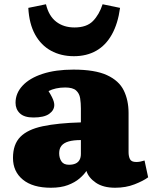

<svg xmlns="http://www.w3.org/2000/svg" viewBox="-20 -868 716 902"><path d="M219 14Q134 14 87.5 -24Q41 -62 41 -126Q41 -190 75.5 -225Q110 -260 181 -275Q252 -290 360 -293V-358Q360 -384 356.5 -406.5Q353 -429 337.5 -443Q322 -457 286 -457Q263 -457 243 -452.5Q223 -448 208 -440Q218 -424 224 -412Q230 -400 232.5 -391Q235 -382 235 -375Q235 -350 211 -333Q187 -316 137 -316Q94 -316 73.5 -335.5Q53 -355 53 -385Q53 -430 86 -465.5Q119 -501 180 -521Q241 -541 325 -541Q426 -541 482.5 -515Q539 -489 561.5 -443Q584 -397 584 -337V-153Q584 -134 590.5 -120.5Q597 -107 620 -107Q631 -107 640 -109Q649 -111 659 -114L676 -35Q653 -18 612 -2Q571 14 521 14Q465 14 430.5 -9.5Q396 -33 386 -65Q375 -48 353.5 -29.5Q332 -11 299 1.5Q266 14 219 14ZM304 -94Q322 -94 334.5 -99.5Q347 -105 353.5 -116.5Q360 -128 360 -145V-210Q325 -210 302.5 -203.5Q280 -197 269 -183.5Q258 -170 258 -148Q258 -126 268.5 -110Q279 -94 304 -94ZM327 -604Q267 -604 220 -629.5Q173 -655 145 -705.5Q117 -756 113 -831L196 -848Q209 -793 244 -766Q279 -739 330 -739Q387 -739 416.5 -769Q446 -799 462 -848L544 -831Q534 -757 505.5 -706Q477 -655 432 -629.5Q387 -604 327 -604Z"/></svg>

Font: Literata Variable Black
Style: Regular
Weight: 900
Designer: Latin by Veronika Burian and Jose Scaglione. Greek by Irene Vlachou. Cyrillic by Vera Evstafieva.
Foundry: TypeTogether
Version: Version 3.021